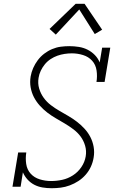

<svg xmlns="http://www.w3.org/2000/svg" viewBox="-20 -987 640 1015"><path d="M253 8Q253 8 253 8Q253 8 253 8Q228 8 204.5 4Q181 0 161 -10.5Q141 -21 125.5 -38Q110 -55 101 -76L89 0H46L76 -181H119Q114 -151 118.5 -120.5Q123 -90 142 -69Q161 -48 190 -39Q219 -30 250 -30Q280 -30 309.5 -36.5Q339 -43 365.5 -60Q392 -77 410 -103.5Q428 -130 433 -160Q438 -189 430 -216.5Q422 -244 406 -265.5Q390 -287 368 -303.5Q346 -320 322.5 -334Q299 -348 275.5 -361.5Q252 -375 230.5 -391.5Q209 -408 190.5 -428.5Q172 -449 159.5 -473Q147 -497 142 -525Q137 -553 142 -583Q146 -606 155.5 -627.5Q165 -649 179.5 -668.5Q194 -688 213.5 -703Q233 -718 255.5 -727.5Q278 -737 301 -740Q324 -743 346 -743Q372 -743 397 -739Q422 -735 443.5 -724Q465 -713 481.5 -696Q498 -679 507 -657L520 -735H563L533 -554H490Q495 -584 490.5 -614.5Q486 -645 467 -666Q448 -687 419 -696Q390 -705 360 -705Q341 -705 321.5 -702Q302 -699 283.5 -692.5Q265 -686 247.5 -674.5Q230 -663 217 -647Q204 -631 195.5 -613Q187 -595 184 -576Q179 -546 187 -519Q195 -492 211 -470Q227 -448 248.5 -431.5Q270 -415 293.5 -401.5Q317 -388 341 -374Q365 -360 386.5 -343.5Q408 -327 426.5 -307Q445 -287 457.5 -263Q470 -239 475 -211Q480 -183 475 -154Q471 -129 460.5 -106Q450 -83 433 -63.5Q416 -44 394.5 -30Q373 -16 349 -7Q325 2 301 5Q277 8 253 8ZM275 -804 242 -834 380 -967H427L520 -830L481 -807L399 -937Z"/></svg>

Font: Iosevka Slab XLtEx
Style: Italic
Weight: 200
Width: 7
Italic angle: -9°
Monospace: yes
Designer: Belleve Invis
Foundry: Belleve Invis
Version: Version 11.1.0; ttfautohint (v1.8.3)